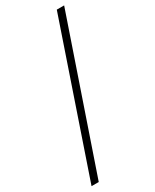

<svg xmlns="http://www.w3.org/2000/svg" viewBox="-242 -847 877 1086"><g transform="rotate(-30 197.0 -304.5)"><path d="M10 177H57L387 -786H339Z"/></g></svg>

Font: Noto Sans JP Light
Style: Regular
Weight: 300
Designer: Ryoko NISHIZUKA (kana & ideographs); Paul D. Hunt (Latin, Greek & Cyrillic); Wenlong ZHANG (bopomofo); Sandoll Communica
Foundry: Adobe Systems Incorporated
Version: Version 1.004;PS 1.004;hotconv 1.0.82;makeotf.lib2.5.63406